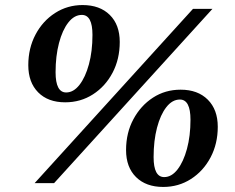

<svg xmlns="http://www.w3.org/2000/svg" viewBox="-20 -725 929 760"><path d="M238 -320Q170 -320 131 -359.5Q92 -399 92 -467Q92 -534 120.5 -588Q149 -642 198 -673.5Q247 -705 307 -705Q375 -705 414.5 -666Q454 -627 454 -559Q454 -491 425.5 -437Q397 -383 348 -351.5Q299 -320 238 -320ZM117 0 744 -690H821L194 0ZM242 -359Q271 -359 294.5 -389Q318 -419 332 -470.5Q346 -522 346 -587Q346 -666 304 -666Q274 -666 250.5 -636Q227 -606 213.5 -554.5Q200 -503 200 -439Q200 -359 242 -359ZM626 15Q558 15 518.5 -24Q479 -63 479 -131Q479 -199 508 -253Q537 -307 585.5 -338.5Q634 -370 695 -370Q763 -370 802.5 -330.5Q842 -291 842 -223Q842 -156 813.5 -102Q785 -48 736 -16.5Q687 15 626 15ZM630 -24Q659 -24 682.5 -54Q706 -84 720 -135.5Q734 -187 734 -251Q734 -331 692 -331Q662 -331 638.5 -301Q615 -271 601.5 -219.5Q588 -168 588 -103Q588 -24 630 -24Z"/></svg>

Font: Platypi
Style: Bold Italic
Weight: 700
Italic angle: -13°
Designer: David Sargent
Foundry: Bolt Cutter Type
Version: Version 1.200; ttfautohint (v1.8.4.7-5d5b)